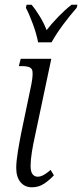

<svg xmlns="http://www.w3.org/2000/svg" viewBox="-20 -786 349 816"><path d="M116 10Q85 10 67 -12Q49 -34 49 -72Q49 -100 56 -142.5Q63 -185 70 -220L113 -426Q123 -477 115.5 -491Q108 -505 75 -505H60L68 -536H198L128 -205Q121 -174 115.5 -140Q110 -106 110 -81Q110 -56 118.5 -45.5Q127 -35 140 -35Q153 -35 167.5 -43.5Q182 -52 195 -64L209 -41Q192 -22 168.5 -6Q145 10 116 10ZM142 -606Q135 -642 120.5 -682Q106 -722 90 -753L93 -766H114Q132 -745 150 -715Q168 -685 178 -658Q199 -685 227.5 -714.5Q256 -744 284 -766H309L306 -753Q277 -720 248 -681Q219 -642 199 -606Z"/></svg>

Font: Noto Serif ExtraCondensed Light
Style: Italic
Weight: 300
Width: 2
Italic angle: -12°
Designer: Monotype Design Team
Foundry: Monotype Imaging Inc.
Version: Version 2.014; ttfautohint (v1.8.4.7-5d5b)